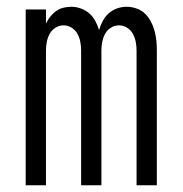

<svg xmlns="http://www.w3.org/2000/svg" viewBox="-20 -548 540 568"><path d="M56 0V-520H116V-478Q121 -489 128.5 -498.5Q136 -508 145.5 -515Q155 -522 167 -525Q179 -528 191 -528Q205 -528 219 -523Q233 -518 244 -508.5Q255 -499 262 -486Q269 -473 273 -459Q277 -473 284 -486Q291 -499 301.5 -508.5Q312 -518 326 -523Q340 -528 355 -528Q369 -528 383.5 -523Q398 -518 408.5 -508Q419 -498 426 -485Q433 -472 437 -457.5Q441 -443 442.5 -428.5Q444 -414 444 -399V0H384V-399Q384 -412 381.5 -424.5Q379 -437 373 -448Q367 -459 356 -466Q345 -473 332 -473Q319 -473 308 -466Q297 -459 291 -448Q285 -437 282.5 -424.5Q280 -412 280 -399V0H220V-399Q220 -412 217.5 -424.5Q215 -437 209 -448Q203 -459 192 -466Q181 -473 168 -473Q155 -473 144 -466Q133 -459 127 -448Q121 -437 118.5 -424.5Q116 -412 116 -399V0Z"/></svg>

Font: Iosevka Custom Light
Style: Regular
Weight: 300
Monospace: yes
Designer: Belleve Invis
Foundry: Belleve Invis
Version: Version 27.3.5